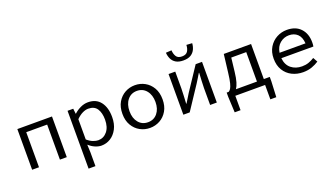

<svg xmlns="http://www.w3.org/2000/svg" viewBox="-76 -1338 3752 2156"><g transform="rotate(-20 1800.0 -260.0)"><path d="M93 0V-486H507V0H425V-419H175V0Z M693 205V-486H761L768 -424H771Q805 -456 849.5 -477Q894 -498 939 -498Q1037 -498 1088.5 -430.5Q1140 -363 1140 -250Q1140 -168 1109 -109Q1078 -50 1028 -19Q978 12 919 12Q885 12 845.5 -4.5Q806 -21 774 -51H771L775 41V205ZM905 -57Q970 -57 1012.5 -108.5Q1055 -160 1055 -250Q1055 -330 1023 -379.5Q991 -429 918 -429Q886 -429 849.5 -411.5Q813 -394 775 -356V-114Q810 -83 845 -70Q880 -57 905 -57Z M1500 12Q1436 12 1381.5 -18Q1327 -48 1293.5 -105Q1260 -162 1260 -242Q1260 -324 1293.5 -381Q1327 -438 1381.5 -468Q1436 -498 1500 -498Q1564 -498 1618.5 -468Q1673 -438 1706.5 -381Q1740 -324 1740 -242Q1740 -162 1706.5 -105Q1673 -48 1618.5 -18Q1564 12 1500 12ZM1500 -56Q1570 -56 1612.5 -107.5Q1655 -159 1655 -242Q1655 -326 1612.5 -378Q1570 -430 1500 -430Q1430 -430 1387.5 -378Q1345 -326 1345 -242Q1345 -159 1387.5 -107.5Q1430 -56 1500 -56Z M1900 0V-486H1980V-284Q1980 -245 1977 -198.5Q1974 -152 1972 -105H1976Q1990 -128 2008.5 -157.5Q2027 -187 2040 -209L2224 -486H2300V0H2220V-202Q2220 -241 2223 -288Q2226 -335 2228 -382H2224Q2211 -360 2192.5 -330Q2174 -300 2160 -278L1976 0ZM2111 -572Q2055 -572 2021 -593Q1987 -614 1971.5 -648.5Q1956 -683 1954 -721L2022 -725Q2024 -682 2043 -651Q2062 -620 2111 -620Q2161 -620 2180 -651Q2199 -682 2200 -725L2268 -721Q2266 -683 2250 -648.5Q2234 -614 2200.5 -593Q2167 -572 2111 -572Z M2606 -255Q2598 -183 2584.5 -138Q2571 -93 2553 -67H2804V-419H2625ZM2451 172 2442 -15V-67H2466Q2480 -75 2491.5 -92.5Q2503 -110 2514 -151.5Q2525 -193 2534 -271L2560 -486H2886V-67H2957V-15L2948 172H2877V0H2521V172Z M3318 -433Q3258 -433 3211 -394.5Q3164 -356 3153 -284H3463Q3458 -359 3419 -396Q3380 -433 3318 -433ZM3330 12Q3257 12 3197.5 -18Q3138 -48 3103 -105.5Q3068 -163 3068 -244Q3068 -323 3103 -380Q3138 -437 3194.5 -467.5Q3251 -498 3316 -498Q3421 -498 3479.5 -435.5Q3538 -373 3538 -270Q3538 -256 3537 -243Q3536 -230 3534 -220H3151Q3159 -138 3211.5 -96Q3264 -54 3340 -54Q3384 -54 3419.5 -66.5Q3455 -79 3488 -100L3518 -46Q3482 -22 3435.5 -5Q3389 12 3330 12Z"/></g></svg>

Font: SauceCodePro NFM
Style: Regular
Weight: 400
Monospace: yes
Designer: Paul D. Hunt, Teo Tuominen
Foundry: Adobe
Version: Version 2.042;hotconv 1.1.0;makeotfexe 2.6.0;Nerd Fonts 3.3.